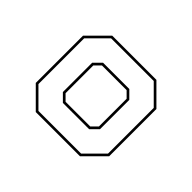

<svg xmlns="http://www.w3.org/2000/svg" viewBox="-86 -834 614 614"><g transform="rotate(45 221.0 -527.0)"><path d="M121.1 -354.5 55.2 -420.4V-634.2L121.1 -700.1H321.1L387 -634.2V-420.4L321.1 -354.5ZM124.6 -363.1H317.6L378.4 -423.9V-630.7L317.6 -691.5H124.6L63.8 -630.7V-423.9ZM161.8 -436.4 137.1 -461.1V-593.5L161.8 -618.2H280.5L305.1 -593.5V-461.1L280.5 -436.4ZM165.3 -445.1H277L296.5 -464.6V-590L277 -609.5H165.3L145.8 -590V-464.6Z"/></g></svg>

Font: Tourney Thin Thin
Style: Regular
Weight: 250
Version: Version 1.015